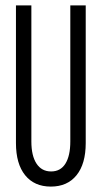

<svg xmlns="http://www.w3.org/2000/svg" viewBox="-20 -680 376 710"><path d="M168 10Q107 10 73 -32Q39 -74 39 -151V-660H96V-157Q96 -104 115 -75Q134 -46 169 -46Q204 -46 222 -75Q240 -104 240 -157V-660H297V-151Q297 -74 263 -32Q229 10 168 10Z"/></svg>

Font: Bricolage Grotesque 96pt Condensed ExtraLight
Style: Regular
Weight: 200
Width: 3
Designer: Mathieu Triay
Foundry: Atelier Triay
Version: Version 1.001; ttfautohint (v1.8.4.7-5d5b);gftools[0.9.33.de